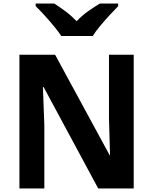

<svg xmlns="http://www.w3.org/2000/svg" viewBox="-20 -1067 872 1087"><path d="M90 0V-757H292L601 -188H603L597 -397V-757H737V0H536L227 -574H223L231 -357V0ZM327 -863Q313 -885 287.5 -916Q262 -947 234 -978Q206 -1009 182 -1032V-1047H287Q317 -1028 350 -1003.5Q383 -979 414 -947Q444 -979 479 -1003.5Q514 -1028 545 -1047H649V-1032Q627 -1010 599.5 -980Q572 -950 546.5 -919.5Q521 -889 505 -863Z"/></svg>

Font: Menbere
Style: Regular
Weight: 400
Designer: Aleme Tadesse
Foundry: Sorkin Type Co
Version: Version 1.000